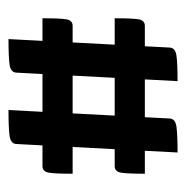

<svg xmlns="http://www.w3.org/2000/svg" viewBox="-13 -532 438 452"><g transform="rotate(90 206.0 -306.0)"><path d="M239 -107 259 -487Q260 -500 279 -502.5Q298 -505 339 -505L319 -125Q318 -112 299.5 -109.5Q281 -107 239 -107ZM72 -107 92 -487Q93 -500 111.5 -502.5Q130 -505 171 -505L151 -125Q150 -112 132 -109.5Q114 -107 72 -107ZM23 -187Q23 -229 25.5 -243.5Q28 -258 41 -258H389Q389 -217 386.5 -202Q384 -187 371 -187ZM23 -357Q23 -399 25.5 -413.5Q28 -428 41 -428H389Q389 -387 386.5 -372Q384 -357 371 -357Z"/></g></svg>

Font: Yanone Kaffeesatz ExtraLight Medium
Style: Regular
Weight: 500
Version: Version 2.003